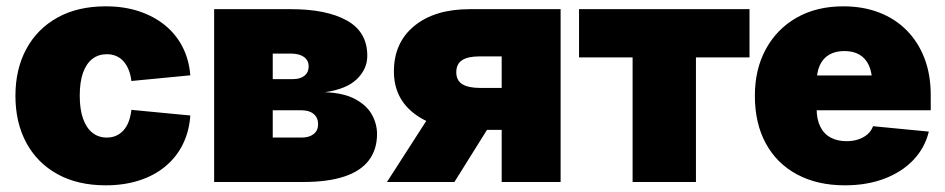

<svg xmlns="http://www.w3.org/2000/svg" viewBox="-20 -564 2930 595"><path d="M307.6 10.3Q220.7 10.3 158 -24.4Q95.2 -59.1 61.5 -121.6Q27.8 -184.1 27.8 -267.1Q27.8 -349.6 61.5 -412.1Q95.2 -474.6 158 -509.5Q220.7 -544.4 307.6 -544.4Q364.3 -544.4 410.6 -529.1Q457 -513.7 491.5 -485.6Q525.9 -457.5 545.9 -418.2Q565.9 -378.9 569.8 -330.6L387.2 -313Q384.8 -333 378.4 -348.4Q372.1 -363.8 362.3 -374.5Q352.5 -385.3 339.6 -390.6Q326.7 -396 311 -396Q285.2 -396 266.4 -381.6Q247.6 -367.2 237.3 -338.6Q227.1 -310.1 227.1 -267.6Q227.1 -225.6 237.3 -196.5Q247.6 -167.5 266.4 -152.6Q285.2 -137.7 311 -137.7Q326.7 -137.7 339.6 -143.3Q352.5 -148.9 362.5 -159.9Q372.6 -170.9 378.7 -187Q384.8 -203.1 387.2 -223.6L569.8 -206.1Q566.4 -156.7 546.6 -116.9Q526.9 -77.1 492.7 -48.6Q458.5 -20 411.6 -4.9Q364.7 10.3 307.6 10.3Z M643.6 0V-535.6H881.8Q991.7 -535.6 1054.9 -500.5Q1118.2 -465.3 1118.2 -391.1Q1118.2 -350.1 1085.9 -318.8Q1053.7 -287.6 986.8 -278.3Q1046.4 -275.9 1081.8 -256.3Q1117.2 -236.8 1132.8 -208.3Q1148.4 -179.7 1148.4 -148.9Q1148.4 -100.6 1123 -67.1Q1097.7 -33.7 1046.6 -16.8Q995.6 0 918.9 0ZM825.2 -137.7H915Q938.5 -137.7 952.1 -148.7Q965.8 -159.7 965.8 -179.2Q965.8 -199.2 952.1 -210.7Q938.5 -222.2 915 -222.2H825.2ZM825.2 -318.8H887.7Q910.6 -318.8 923.6 -329.3Q936.5 -339.8 936.5 -357.9Q936.5 -377 921.9 -387.5Q907.2 -397.9 881.8 -397.9H825.2Z M1717.3 0H1534.7V-389.2H1465.3Q1429.7 -389.2 1411.9 -377.4Q1394 -365.7 1394 -339.8Q1394 -314.9 1412.6 -303.2Q1431.2 -291.5 1468.3 -291.5H1609.9V-161.6H1443.4Q1331.5 -161.6 1266.1 -210.2Q1200.7 -258.8 1200.7 -342.8Q1200.7 -432.1 1264.2 -483.9Q1327.6 -535.6 1436 -535.6H1717.3ZM1388.2 0H1179.2L1335 -242.2H1539.6Z M1940.4 0V-386.2H1774.4V-535.6H2302.7V-386.2H2136.7V0Z M2598.1 10.3Q2513.2 10.3 2450.2 -23.4Q2387.2 -57.1 2353.3 -119.4Q2319.3 -181.6 2319.3 -267.1Q2319.3 -349.6 2353.5 -412.1Q2387.7 -474.6 2449.2 -509.5Q2510.7 -544.4 2593.3 -544.4Q2654.8 -544.4 2704.6 -525.1Q2754.4 -505.9 2790 -469.7Q2825.7 -433.6 2845 -383.1Q2864.3 -332.5 2864.3 -269.5V-222.2H2378.9V-330.1H2773.4L2682.6 -308.6Q2682.6 -339.8 2672.6 -361.6Q2662.6 -383.3 2643.6 -394.5Q2624.5 -405.8 2596.7 -405.8Q2568.8 -405.8 2549.6 -394.5Q2530.3 -383.3 2520.5 -361.6Q2510.7 -339.8 2510.7 -308.6V-228Q2510.7 -194.3 2522 -171.6Q2533.2 -148.9 2554.2 -137.7Q2575.2 -126.5 2603 -126.5Q2623.5 -126.5 2640.1 -132.1Q2656.7 -137.7 2668.5 -147.9Q2680.2 -158.2 2685.5 -172.9L2858.4 -156.2Q2846.2 -106 2810.8 -68.6Q2775.4 -31.2 2721.2 -10.5Q2667 10.3 2598.1 10.3Z"/></svg>

Font: Inter 20pt Black
Style: Regular
Weight: 900
Version: Version 4.001;git-66647c0bb